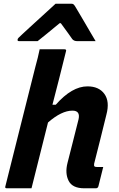

<svg xmlns="http://www.w3.org/2000/svg" viewBox="-20 -1016 640 1036"><path d="M452 -550Q514 -550 543.5 -509Q573 -468 554 -397Q538 -330 521.5 -265.5Q505 -201 488 -133Q486 -122 490 -118Q493 -115 503 -115H537Q530 -89 524 -63Q518 -37 511 -11Q508 0 497 0H435Q371 0 350.5 -40Q330 -80 344 -136Q360 -198 374 -254Q388 -310 404 -373Q414 -419 371 -419Q312 -419 239 -355Q217 -266 194.5 -177.5Q172 -89 150 0H17Q5 0 9 -11Q49 -172 89.5 -332Q130 -492 170 -652Q178 -680 184 -705.5Q190 -731 194 -750H328Q340 -750 336 -739Q318 -667 300 -595Q282 -523 263 -451H281Q368 -550 452 -550ZM280 -996H365Q373 -996 377.5 -992Q382 -988 390 -974Q395 -965 407.5 -944.5Q420 -924 435.5 -897Q451 -870 467 -843Q483 -816 496 -794H397Q379 -794 370 -805Q364 -814 348.5 -835.5Q333 -857 308 -891H302Q262 -858 234 -835Q206 -812 183 -794H83Q73 -794 75 -803Q76 -808 80 -812Q84 -816 100 -831Q115 -845 139.5 -867.5Q164 -890 191.5 -915Q219 -940 243 -962Q267 -984 280 -996Z"/></svg>

Font: Recursive Sn Lnr St
Style: Bold Italic
Weight: 700
Italic angle: -15°
Version: Version 1.079;hotconv 1.0.112;makeotfexe 2.5.65598; ttfautoh